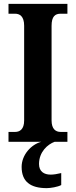

<svg xmlns="http://www.w3.org/2000/svg" viewBox="-20 -734 392 994"><path d="M24 0H194C141 14 92 68 92 130C92 206 137 240 222 240C241 240 279 234 297 224V162C276 167 258 170 242 170C208 170 182 154 182 115C182 52 227 13 263 0H329V-51H294C268 -51 247 -66 247 -111V-600C247 -650 266 -663 294 -663H329V-714H24V-663H58C82 -663 105 -650 105 -601V-110C105 -64 82 -51 58 -51H24Z"/></svg>

Font: Noto Serif Ethiopic Condensed
Style: Bold
Weight: 700
Width: 3
Designer: Monotype Design Team
Foundry: Monotype Imaging Inc.
Version: Version 2.102